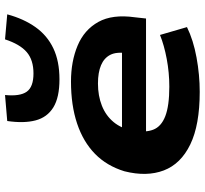

<svg xmlns="http://www.w3.org/2000/svg" viewBox="-46 -778 834 783"><g transform="rotate(-90 371.5 -386.0)"><path d="M389 11Q254 11 174.5 -27.5Q95 -66 68.5 -135.5Q42 -205 65 -296Q87 -368 136 -416Q185 -464 259.5 -489Q334 -514 431 -514Q513 -514 577.5 -487Q642 -460 674 -402.5Q706 -345 693 -253L688 -208H195L209 -306H571L546 -283Q553 -328 540 -353.5Q527 -379 497.5 -391.5Q468 -404 423 -404Q373 -404 332.5 -388Q292 -372 265.5 -340Q239 -308 230 -259L231 -262Q222 -212 234.5 -179Q247 -146 289.5 -129.5Q332 -113 410 -113Q467 -113 523 -123.5Q579 -134 621 -151L653 -41Q600 -15 529 -2Q458 11 389 11ZM440 -561Q366 -561 325.5 -586Q285 -611 272.5 -658.5Q260 -706 270 -774L376 -783Q370 -722 389.5 -694.5Q409 -667 464 -667Q519 -667 551 -694.5Q583 -722 603 -783L705 -774Q687 -707 653 -659Q619 -611 566.5 -586Q514 -561 440 -561Z"/></g></svg>

Font: Nunito Sans 7pt Expanded ExtraBold
Style: Italic
Weight: 800
Width: 7
Italic angle: -9°
Designer: Vernon Adams
Foundry: Vernon Adams
Version: Version 3.101;gftools[0.9.27]